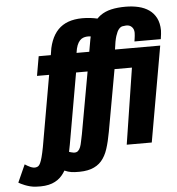

<svg xmlns="http://www.w3.org/2000/svg" viewBox="-159 -849 1020 1104"><g transform="rotate(-5 351.0 -296.5)"><path d="M600 -682Q590 -681.5 579.2 -679.5Q568.5 -677.5 558.2 -665.5Q548 -653.5 539.5 -626.8Q531 -600 525 -550H786L689 1H544.5L613 -438H512.5L448.5 -82Q438.5 -26 425 15.5Q411.5 57 388 83.8Q364.5 110.5 327.5 122.8Q290.5 135 233.5 132Q212 131 194.5 125.5Q184 122 174.5 118Q166.5 132 157 143.5Q133.5 172.5 96.8 186Q60 199.5 4 196Q-14.5 195 -30.5 190.8Q-46.5 186.5 -59.2 181.5Q-72 176.5 -81.2 171.8Q-90.5 167 -95.5 164L-50 62.5Q-42.5 67.5 -34.2 72.2Q-26 77 -17.5 80.5Q-9 84 -0.2 85.5Q8.5 87 16.5 84.5Q23 83 28.2 78.8Q33.5 74.5 39 63Q44.5 51.5 50.2 30.2Q56 9 63 -27.5L135 -438H65L84.5 -550H154.5L161 -590Q181 -679.5 239.8 -717Q298.5 -754.5 400 -743Q421 -740.5 440 -736Q450 -746 460.5 -754Q487.5 -773.5 523.8 -781.8Q560 -790 606 -790Q646.5 -790 681.2 -781.8Q716 -773.5 741.8 -755.5Q767.5 -737.5 782.5 -708.2Q797.5 -679 798 -637Q798 -628.5 796.5 -615.8Q795 -603 792.5 -586.5H640.5Q641.5 -594.5 643 -603.5Q644 -610.5 645 -619.2Q646 -628 646 -636Q646 -657.5 633.2 -670.2Q620.5 -683 600 -682ZM218.5 -27.5Q214.5 -6 210.5 13Q216 15 221.5 16.5Q231.5 19.5 237.5 20Q253 21 261.8 13.2Q270.5 5.5 275.8 -8.2Q281 -22 284.5 -41Q288 -60 293 -82L357 -438H290.5ZM390 -637.5Q380 -639 369.5 -638.2Q359 -637.5 348.5 -633.5Q338 -629.5 329 -619.8Q320 -610 313.2 -593Q306.5 -576 303 -550H376.5L389 -621Q390.5 -629 392.5 -637Z"/></g></svg>

Font: B612
Style: Bold Italic
Weight: 700
Italic angle: -10°
Designer: Nicolas Chauveau, Thomas Paillot, Jonathan Favre-Lamarine, Jean-Luc Vinot
Foundry: AIRBUS
Version: Version 1.008